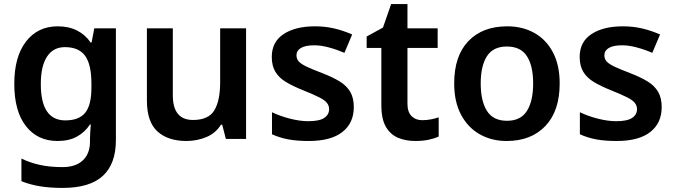

<svg xmlns="http://www.w3.org/2000/svg" viewBox="-20 -681 3306 941"><path d="M263 -552Q317 -552 357.5 -531.5Q398 -511 424 -473H429L442 -542H548V6Q548 122 484 181Q420 240 287 240Q225 240 176 232Q127 224 85 207V96Q128 117 176.5 127.5Q225 138 286 138Q351 138 386 105Q421 72 421 13V-3Q421 -16 422.5 -36.5Q424 -57 425 -71H421Q396 -33 357 -11.5Q318 10 262 10Q164 10 107 -63Q50 -136 50 -270Q50 -403 107.5 -477.5Q165 -552 263 -552ZM298 -450Q241 -450 210.5 -403.5Q180 -357 180 -269Q180 -91 300 -91Q368 -91 398 -129Q428 -167 428 -250V-272Q428 -364 397.5 -407Q367 -450 298 -450Z M1186 -542V0H1087L1069 -70H1063Q1037 -28 991 -9Q945 10 894 10Q803 10 751.5 -37Q700 -84 700 -188V-542H827V-214Q827 -93 926 -93Q1002 -93 1030.5 -140.5Q1059 -188 1059 -278V-542Z M1714 -156Q1714 -78 1658 -34Q1602 10 1493 10Q1435 10 1392.5 2Q1350 -6 1313 -23V-131Q1352 -112 1401 -99.5Q1450 -87 1491 -87Q1545 -87 1569 -103Q1593 -119 1593 -146Q1593 -163 1582.5 -176.5Q1572 -190 1544.5 -204Q1517 -218 1467 -238Q1417 -258 1382.5 -278.5Q1348 -299 1330 -328.5Q1312 -358 1312 -402Q1312 -476 1370 -514Q1428 -552 1523 -552Q1574 -552 1618.5 -541.5Q1663 -531 1706 -512L1668 -422Q1631 -438 1592 -448.5Q1553 -459 1520 -459Q1477 -459 1455 -446Q1433 -433 1433 -410Q1433 -392 1444.5 -379.5Q1456 -367 1483.5 -354Q1511 -341 1561 -322Q1610 -303 1644.5 -282Q1679 -261 1696.5 -231Q1714 -201 1714 -156Z M2049 -92Q2071 -92 2092 -96Q2113 -100 2130 -106V-12Q2109 -2 2080 4Q2051 10 2016 10Q1969 10 1931.5 -5.5Q1894 -21 1871.5 -59Q1849 -97 1849 -166V-446H1777V-502L1857 -546L1897 -661H1977V-542H2125V-446H1977V-172Q1977 -132 1997 -112Q2017 -92 2049 -92Z M2723 -272Q2723 -137 2653 -63.5Q2583 10 2463 10Q2389 10 2331 -23Q2273 -56 2239.5 -119Q2206 -182 2206 -272Q2206 -407 2275.5 -479.5Q2345 -552 2466 -552Q2541 -552 2599 -519.5Q2657 -487 2690 -424.5Q2723 -362 2723 -272ZM2336 -272Q2336 -186 2366.5 -137.5Q2397 -89 2465 -89Q2532 -89 2562.5 -137.5Q2593 -186 2593 -272Q2593 -358 2562.5 -405.5Q2532 -453 2464 -453Q2397 -453 2366.5 -405.5Q2336 -358 2336 -272Z M3223 -156Q3223 -78 3167 -34Q3111 10 3002 10Q2944 10 2901.5 2Q2859 -6 2822 -23V-131Q2861 -112 2910 -99.5Q2959 -87 3000 -87Q3054 -87 3078 -103Q3102 -119 3102 -146Q3102 -163 3091.5 -176.5Q3081 -190 3053.5 -204Q3026 -218 2976 -238Q2926 -258 2891.5 -278.5Q2857 -299 2839 -328.5Q2821 -358 2821 -402Q2821 -476 2879 -514Q2937 -552 3032 -552Q3083 -552 3127.5 -541.5Q3172 -531 3215 -512L3177 -422Q3140 -438 3101 -448.5Q3062 -459 3029 -459Q2986 -459 2964 -446Q2942 -433 2942 -410Q2942 -392 2953.5 -379.5Q2965 -367 2992.5 -354Q3020 -341 3070 -322Q3119 -303 3153.5 -282Q3188 -261 3205.5 -231Q3223 -201 3223 -156Z"/></svg>

Font: Noto Sans Lao UI SemBd
Style: Regular
Weight: 600
Designer: Monotype Design Team
Foundry: Monotype Imaging Inc.
Version: Version 2.000; ttfautohint (v1.8.4.7-5d5b)